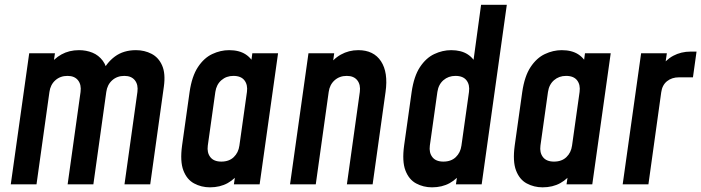

<svg xmlns="http://www.w3.org/2000/svg" viewBox="-20 -770 2930 802"><path d="M25 0 102 -547.5H209.5L198 -467.5L182.5 -492Q204 -524.5 236.5 -542.5Q269 -560.5 310 -560.5Q340 -560.5 366 -550Q392 -539.5 409.5 -516Q427 -492.5 430 -455L403 -461Q424 -507.5 460 -534Q496 -560.5 548 -560.5Q583.5 -560.5 613 -545.2Q642.5 -530 657.2 -496.5Q672 -463 664.5 -408.5L607.5 0H500L554 -386Q558 -416 543.5 -434.5Q529 -453 499.5 -453Q469 -453 448.5 -434.5Q428 -416 424 -386L370 0H262.5L316.5 -386Q320.5 -416 306 -434.5Q291.5 -453 262 -453Q231.5 -453 211 -434.5Q190.5 -416 186.5 -386L132.5 0Z M857 12.5Q821 12.5 790.8 -3.8Q760.5 -20 746 -58Q731.5 -96 740.5 -162L772 -386Q781.5 -451.5 806.8 -489.8Q832 -528 866.5 -544.2Q901 -560.5 937 -560.5Q979 -560.5 1006.2 -542.8Q1033.5 -525 1045.5 -493L1023.5 -468L1034 -547.5H1141.5L1064.5 0H957L968.5 -79.5L984 -55Q963 -23 931 -5.2Q899 12.5 857 12.5ZM904.5 -95Q937 -95 956.5 -113.8Q976 -132.5 980 -162L1011.5 -386Q1015.5 -415.5 1001.2 -434.2Q987 -453 955 -453Q925.5 -453 904.8 -435Q884 -417 879.5 -386L848 -162Q844 -132.5 858.5 -113.8Q873 -95 904.5 -95Z M1191.5 0 1268.5 -547.5H1376L1364.5 -465.5L1347.5 -487Q1370 -523 1403.5 -541.8Q1437 -560.5 1476.5 -560.5Q1541 -560.5 1571.5 -514Q1602 -467.5 1590.5 -386L1536.5 0H1429L1483 -386Q1487 -416 1472.5 -434.5Q1458 -453 1428.5 -453Q1398 -453 1377.5 -434.5Q1357 -416 1353 -386L1299 0Z M1784.5 12.5Q1748.5 12.5 1718.2 -3.8Q1688 -20 1673.5 -58Q1659 -96 1668 -162L1699.5 -386Q1709 -451.5 1734.2 -489.8Q1759.5 -528 1794 -544.2Q1828.5 -560.5 1864.5 -560.5Q1906.5 -560.5 1933.8 -542.8Q1961 -525 1973 -493L1951 -468L1989.5 -750H2097L1992 0H1884.5L1896 -79.5L1911.5 -55Q1890.5 -23 1858.5 -5.2Q1826.5 12.5 1784.5 12.5ZM1832 -95Q1864.5 -95 1884 -113.8Q1903.5 -132.5 1907.5 -162L1939 -386Q1943 -415.5 1928.8 -434.2Q1914.5 -453 1882.5 -453Q1853 -453 1832.2 -435Q1811.5 -417 1807 -386L1775.5 -162Q1771.5 -132.5 1786 -113.8Q1800.5 -95 1832 -95Z M2246.5 12.5Q2210.5 12.5 2180.2 -3.8Q2150 -20 2135.5 -58Q2121 -96 2130 -162L2161.5 -386Q2171 -451.5 2196.2 -489.8Q2221.5 -528 2256 -544.2Q2290.5 -560.5 2326.5 -560.5Q2368.5 -560.5 2395.8 -542.8Q2423 -525 2435 -493L2413 -468L2423.5 -547.5H2531L2454 0H2346.5L2358 -79.5L2373.5 -55Q2352.5 -23 2320.5 -5.2Q2288.5 12.5 2246.5 12.5ZM2294 -95Q2326.5 -95 2346 -113.8Q2365.5 -132.5 2369.5 -162L2401 -386Q2405 -415.5 2390.8 -434.2Q2376.5 -453 2344.5 -453Q2315 -453 2294.2 -435Q2273.5 -417 2269 -386L2237.5 -162Q2233.5 -132.5 2248 -113.8Q2262.5 -95 2294 -95Z M2581 0 2658 -547.5H2765.5L2753 -461.5L2737 -484.5Q2759.5 -519.5 2792.2 -537Q2825 -554.5 2865 -554.5H2889.5L2874.5 -447H2816Q2786.5 -447 2766.2 -430.8Q2746 -414.5 2742 -384.5L2688.5 0Z"/></svg>

Font: Mohave Light SemiBold
Style: Italic
Weight: 600
Italic angle: -8°
Version: Version 2.003